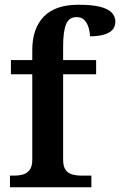

<svg xmlns="http://www.w3.org/2000/svg" viewBox="-20 -789 506 809"><path d="M22 0V-49H41Q59 -49 76 -53.5Q93 -58 104.5 -72.5Q116 -87 116 -116V-476H26V-536H116V-578Q116 -669 164.5 -719Q213 -769 310 -769Q370 -769 403.5 -760Q437 -751 451.5 -735Q466 -719 466 -698Q466 -677 454 -663.5Q442 -650 417.5 -643Q393 -636 359 -636Q359 -653 353.5 -672Q348 -691 336 -704Q324 -717 303 -717Q271 -717 258.5 -687Q246 -657 246 -593V-536H385V-476H246V-116Q246 -87 257 -72.5Q268 -58 286 -53.5Q304 -49 321 -49H365V0Z"/></svg>

Font: Noto Serif Armenian SemiBold
Style: Regular
Weight: 600
Version: Version 2.007